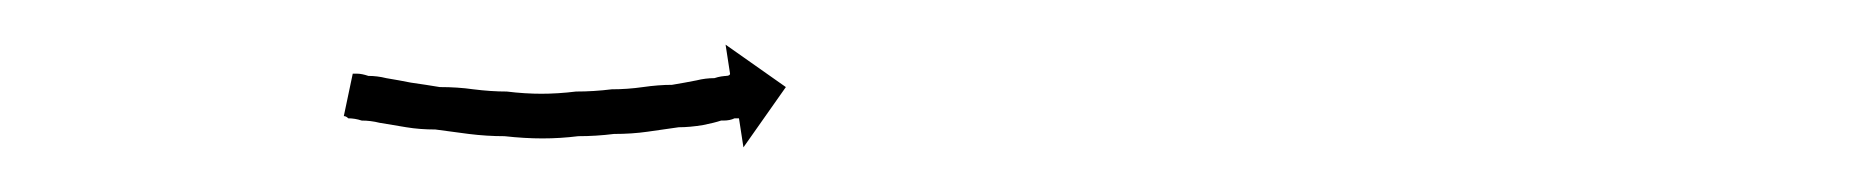

<svg xmlns="http://www.w3.org/2000/svg" viewBox="-20 -338 831 86"><path d="M140 -305Q142 -305 145 -304Q149 -304 153 -303Q159 -302 164 -301Q164 -301 164 -301Q164 -301 164 -301Q164 -301 164 -301Q164 -301 164 -301Q171 -300 177 -299Q177 -299 177 -299Q177 -299 177 -299Q177 -299 177 -299Q177 -299 177 -299Q185 -299 192 -298Q192 -298 192 -298Q192 -298 192 -298Q192 -298 192 -298Q192 -298 192 -298Q200 -297 207 -297Q207 -297 207 -297Q207 -297 207 -297Q207 -297 207 -297Q207 -297 207 -297Q215 -296 223 -296Q223 -296 223 -296Q223 -296 223 -296Q223 -296 222.5 -296Q222 -296 222 -296Q230 -296 238 -297Q238 -297 238 -297Q238 -297 238 -297Q238 -297 238 -297Q238 -297 238 -297Q246 -297 254 -298Q254 -298 254 -298Q254 -298 254 -298Q254 -298 254 -298Q254 -298 254 -298Q261 -298 268 -299Q268 -299 268 -299Q268 -299 268 -299Q268 -299 268 -299Q268 -299 268 -299Q275 -300 281 -300Q281 -300 281 -300Q281 -300 281 -300Q281 -300 281 -300Q281 -300 281 -300Q287 -301 292 -302Q292 -302 292 -302Q292 -302 292 -302Q292 -302 292 -302Q292 -302 292 -302Q296 -303 300 -303Q300 -303 300 -303Q300 -303 300 -303Q300 -303 300 -303Q300 -303 300 -303Q303 -304 306 -304H305Q307 -304 307 -305L305 -318L332 -299L313 -272L311 -285Q310 -285 309 -285Q307 -284 304 -284Q304 -284 303.5 -284Q303 -284 303 -284Q303 -284 303 -284Q303 -284 303 -284Q300 -283 295 -282Q295 -282 295 -282Q295 -282 295 -282Q295 -282 295 -282Q295 -282 295 -282Q289 -281 284 -281Q284 -281 284 -281Q284 -281 284 -281Q284 -281 284 -281Q284 -281 284 -281Q277 -280 270 -279Q270 -279 270 -279Q270 -279 270 -279Q270 -279 270 -279Q270 -279 270 -279Q263 -278 255 -278Q255 -278 255 -278Q255 -278 255 -278Q255 -278 255 -278Q255 -278 255 -278Q247 -277 239 -277Q239 -277 239 -277Q239 -277 239 -277Q239 -277 239 -277Q239 -277 239 -277Q231 -276 223 -276Q223 -276 223 -276Q223 -276 223 -276Q223 -276 223 -276Q223 -276 223 -276Q215 -276 206 -277Q206 -277 206 -277Q206 -277 206 -277Q206 -277 206 -277Q206 -277 206 -277Q198 -277 190 -278Q190 -278 190 -278Q190 -278 190 -278Q190 -278 190 -278Q190 -278 190 -278Q182 -279 175 -280Q175 -280 175 -280Q175 -280 175 -280Q175 -280 175 -280Q175 -280 175 -280Q168 -280 162 -281Q162 -281 162 -281Q162 -281 162 -281Q162 -281 162 -281Q162 -281 162 -281Q156 -282 150 -283Q146 -284 142 -284Q139 -285 136 -285Q135 -286 134 -286L138 -305Q139 -305 140 -305Z"/></svg>

Font: FRB American Cursive Just Arrows
Style: Italic
Weight: 400
Italic angle: -25°
Version: Version 2.0;Modular Font Editor K font №1